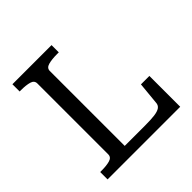

<svg xmlns="http://www.w3.org/2000/svg" viewBox="-185 -861 1013 1013"><g transform="rotate(-45 321.0 -355.0)"><path d="M345 -710H53V-656H64Q101 -656 125 -649Q149 -642 149 -620V-91Q149 -69 125 -62Q101 -55 64 -55H53V0H595V-230H532L520 -105Q519 -87 505.5 -77.5Q492 -68 465 -64.5Q438 -61 395 -61H242V-620Q242 -642 267.5 -649Q293 -656 332 -656H345Z"/></g></svg>

Font: Roboto Serif
Style: Regular
Weight: 400
Designer: Greg Gazdowicz
Foundry: Commercial Type
Version: Version 1.008